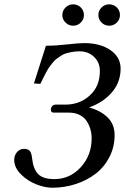

<svg xmlns="http://www.w3.org/2000/svg" viewBox="-20 -858 579 890"><path d="M231.9 -27.8Q304.2 -27.8 354.5 -83Q404.8 -138.2 404.8 -216.8Q404.8 -238.8 398.9 -259.3Q393.1 -279.8 381.3 -297.4Q369.6 -314.9 348.6 -325.4Q327.6 -335.9 299.8 -335.9H230Q215.8 -335.9 215.8 -349.1Q215.8 -358.9 221.9 -366Q228 -373 237.8 -373H282.2Q349.6 -373 396.2 -415.5Q442.9 -458 442.9 -528.8Q442.9 -568.8 415.8 -594.5Q388.7 -620.1 349.1 -620.1Q331.1 -620.1 314.9 -617.2Q298.8 -614.3 286.1 -610.6Q273.4 -606.9 261.2 -598.6Q249 -590.3 240.7 -584.2Q232.4 -578.1 222.4 -565.2Q212.4 -552.2 207 -544.9Q201.7 -537.6 192.9 -520.8Q184.1 -503.9 180.2 -496.1Q176.3 -488.3 167 -469.2L137.2 -471.2L192.9 -646Q238.3 -646 291.3 -652.1Q344.2 -658.2 370.1 -658.2Q445.3 -658.2 492.2 -625.5Q539.1 -592.8 539.1 -540Q539.1 -477.5 499.3 -430.7Q459.5 -383.8 393.1 -359.9Q445.8 -345.7 478.5 -314Q511.2 -282.2 511.2 -231.9Q511.2 -176.8 487.3 -130.1Q463.4 -83.5 423.3 -52.7Q383.3 -22 331.1 -4.9Q278.8 12.2 222.2 12.2Q189 12.2 148.9 -3.2Q108.9 -18.6 77.4 -49.6Q45.9 -80.6 45.9 -117.2Q45.9 -137.7 58.8 -152.8Q71.8 -168 90.8 -168Q110.4 -168 118.4 -158Q126.5 -147.9 128.9 -123Q134.3 -74.2 157 -51Q179.7 -27.8 231.9 -27.8ZM436 -788.1Q436 -808.6 450.7 -823.2Q465.3 -837.9 485.8 -837.9Q506.8 -837.9 521.5 -823.5Q536.1 -809.1 536.1 -788.1Q536.1 -768.1 521.5 -753.4Q506.8 -738.8 485.8 -738.8Q465.8 -738.8 450.9 -753.4Q436 -768.1 436 -788.1ZM269 -788.1Q269 -808.6 283.7 -823.2Q298.3 -837.9 318.8 -837.9Q339.8 -837.9 354.5 -823.5Q369.1 -809.1 369.1 -788.1Q369.1 -768.1 354.5 -753.4Q339.8 -738.8 318.8 -738.8Q298.8 -738.8 283.9 -753.4Q269 -768.1 269 -788.1Z"/></svg>

Font: Common Serif Medium
Style: Italic
Weight: 500
Italic angle: -12°
Designer: Philipp H. Poll, Khaled Hosny
Foundry: Stefan Peev, Context Ltd.
Version: Version 1.026